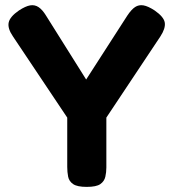

<svg xmlns="http://www.w3.org/2000/svg" viewBox="-20 -720 678 751"><path d="M585 -679Q621 -654 624.5 -631.5Q628 -609 607 -577L396 -260V-65Q396 -46 392 -28.5Q388 -11 372.5 0Q357 11 319 11Q282 11 266 0Q250 -11 246.5 -29Q243 -47 243 -67V-260L31 -577Q9 -609 14 -632Q19 -655 54 -679Q80 -696 98 -699Q116 -702 131 -692Q146 -682 160 -659L317 -409L478 -659Q494 -683 508.5 -692.5Q523 -702 541 -699Q559 -696 585 -679Z"/></svg>

Font: Fredoka Light SemiBold
Style: Regular
Weight: 600
Version: Version 2.001